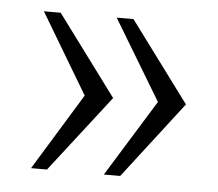

<svg xmlns="http://www.w3.org/2000/svg" viewBox="-37 -477 505 444"><g transform="rotate(5 216.0 -255.0)"><path d="M159 -251 50 -73H87L225 -251L87 -437H48ZM329 -251 219 -73H257L394 -251L256 -437H217Z"/></g></svg>

Font: United Sans ExtraLight
Style: Regular
Weight: 200
Designer: Pablo Impallari, Rodrigo Fuenzalida (Modified by Dan O. Williams)
Version: Version 1.000;PS 001.000;hotconv 1.0.88;makeotf.lib2.5.64775